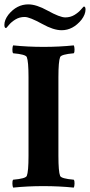

<svg xmlns="http://www.w3.org/2000/svg" viewBox="-22 -854 411 878"><path d="M107.4 -834Q144.5 -834 195.3 -805.7Q252 -774.4 276.4 -774.4Q299.8 -774.4 318.4 -785.6Q336.9 -796.9 348.1 -810.1Q359.4 -823.2 361.3 -824.2Q369.1 -824.2 369.1 -810.5Q369.1 -788.1 350.6 -763.7Q311.5 -715.8 259.8 -715.8Q222.7 -715.8 171.9 -744.1Q113.3 -776.4 90.8 -776.4Q67.4 -776.4 48.8 -765.1Q30.3 -753.9 19 -740.2Q7.8 -726.6 5.9 -725.6Q-2 -725.6 -2 -740.2Q-2 -762.7 16.6 -787.1Q54.7 -834 107.4 -834ZM177.7 -639.6Q249 -639.6 315.4 -646.5Q318.4 -641.6 318.8 -628.4Q319.3 -615.2 315.4 -610.4Q257.8 -605.5 252.9 -592.8Q245.1 -573.2 245.1 -501V-141.6Q245.1 -69.3 252.9 -49.8Q257.8 -37.1 315.4 -32.2Q319.3 -27.3 318.8 -14.2Q318.4 -1 315.4 3.9Q249 -2.9 175.8 -2.9Q104.5 -2.9 38.1 3.9Q35.2 -1 34.7 -14.2Q34.2 -27.3 38.1 -32.2Q95.7 -37.1 100.6 -49.8Q108.4 -69.3 108.4 -141.6V-501Q108.4 -573.2 100.6 -592.8Q95.7 -605.5 38.1 -610.4Q34.2 -615.2 34.7 -628.4Q35.2 -641.6 38.1 -646.5Q104.5 -639.6 177.7 -639.6Z"/></svg>

Font: Crimson
Style: Bold
Weight: 700
Version: Version 0.8 ; ttfautohint (v1.00) -l 8 -r 50 -G 200 -x 14 -D